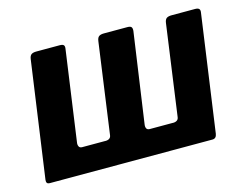

<svg xmlns="http://www.w3.org/2000/svg" viewBox="-79 -654 999 779"><g transform="rotate(-15 420.5 -265.0)"><path d="M794 -530Q806 -530 810.5 -525Q815 -520 813 -509L744 -19Q741 0 725 0H41Q26 0 28 -17L97 -506Q99 -520 106 -525Q113 -530 127 -530H225Q238 -530 242 -525Q246 -520 244 -509L191 -132Q189 -122 192.5 -114.5Q196 -107 206 -107H300Q312 -106 319.5 -110.5Q327 -115 328 -125L381 -506Q383 -520 390 -525Q397 -530 411 -530H509Q522 -530 526 -525Q530 -520 529 -509L475 -132Q473 -121 476.5 -114Q480 -107 490 -107H584Q596 -106 603.5 -110.5Q611 -115 612 -125L665 -506Q667 -520 674 -525Q681 -530 695 -530Z"/></g></svg>

Font: Libre Franklin
Style: Bold Italic
Weight: 700
Italic angle: -8°
Designer: Pablo Impallari, Rodrigo Fuenzalida, Nhung Nguyen
Foundry: Impallari Type
Version: Version 3.000